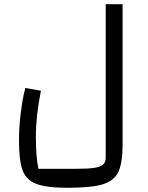

<svg xmlns="http://www.w3.org/2000/svg" viewBox="-20 -650 703 910"><path d="M345 150Q398 150 427 145.5Q456 141 468.5 130Q481 119 481 97V-630H561V36Q561 122 541 164.5Q521 207 467 223.5Q413 240 300 240Q200 240 152 221.5Q104 203 87 157Q70 111 70 16Q70 -47 78.5 -116Q87 -185 100 -233L174 -220Q150 -102 150 -1Q150 91 162 150Z"/></svg>

Font: Changa
Style: Regular
Weight: 400
Designer: Eduardo Rodriguez Tunni
Foundry: Eduardo Rodriguez Tunni
Version: Version 2.002; ttfautohint (v1.5.10-5e6f)